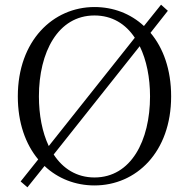

<svg xmlns="http://www.w3.org/2000/svg" viewBox="-20 -775 807 819"><path d="M146 -364C146 -552 227 -709 383 -709C458 -709 516 -673 555 -614L188 -152C160 -211 146 -285 146 -364ZM576 -578C605 -519 620 -444 620 -364C620 -175 539 -18 383 -18C307 -18 248 -56 209 -116ZM383 -745C206 -745 56 -601 56 -364C56 -251 89 -160 143 -95L68 -1L97 24L170 -67C227 -13 302 16 383 16C561 16 710 -126 710 -364C710 -479 676 -571 622 -635L696 -729L667 -755L594 -664C537 -717 463 -745 383 -745Z"/></svg>

Font: Harano Aji Mincho KR
Style: Regular
Weight: 400
Foundry: Masamichi Hosoda
Version: HaranoAjiMinchoKR-Regular version 20230610;ttx 4.39.4